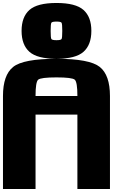

<svg xmlns="http://www.w3.org/2000/svg" viewBox="-20 -1270 884 1290"><path d="M500 -625Q500 -718.8 482.4 -734.4Q464.8 -750 359.4 -750Q253.9 -750 236.3 -734.4Q218.8 -718.8 218.8 -625ZM0 -625Q0 -765.6 68.4 -820.3Q136.7 -875 359.4 -875Q582 -875 650.4 -820.3Q718.8 -765.6 718.8 -625V0H500V-500H218.8V0H0ZM359.4 -1000Q388.7 -1000 393.6 -1007.8Q398.4 -1015.6 398.4 -1062.5Q398.4 -1109.4 393.6 -1117.2Q388.7 -1125 359.4 -1125Q330.1 -1125 325.2 -1117.2Q320.3 -1109.4 320.3 -1062.5Q320.3 -1015.6 325.2 -1007.8Q330.1 -1000 359.4 -1000ZM359.4 -1250Q488.3 -1250 541 -1203.1Q593.8 -1156.2 593.8 -1062.5Q593.8 -968.8 541 -921.9Q488.3 -875 359.4 -875Q230.5 -875 177.7 -921.9Q125 -968.8 125 -1062.5Q125 -1156.2 177.7 -1203.1Q230.5 -1250 359.4 -1250Z"/></svg>

Font: CraftyPE
Style: Regular
Weight: 400
Designer: Erek Butcher
Foundry: Haunted Coop
Version: Version 0.018;April 4, 2024;FontCreator 15.0.0.2962 64-bit